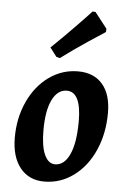

<svg xmlns="http://www.w3.org/2000/svg" viewBox="-53 -775 549 826"><g transform="rotate(5 221.0 -361.5)"><path d="M27 -166Q27 -251 59.5 -321.5Q92 -392 148.5 -432.5Q205 -473 274 -473Q342 -473 379.5 -429.5Q417 -386 417 -306Q417 -217 385 -144.5Q353 -72 296 -30Q239 12 169 12Q103 12 65 -35.5Q27 -83 27 -166ZM295 -260Q295 -322 279.5 -354Q264 -386 233 -386Q193 -386 170 -339.5Q147 -293 147 -208Q147 -139 163.5 -102.5Q180 -66 209 -66Q249 -66 272 -116Q295 -166 295 -260ZM190 -523 175 -527 146 -565Q197 -614 248 -666.5Q299 -719 313 -735L326 -734L379 -666L378 -652Q362 -642 305 -604Q248 -566 190 -523Z"/></g></svg>

Font: Alegreya
Style: Bold Italic
Weight: 700
Italic angle: -7°
Designer: Juan Pablo del Peral
Foundry: Huerta Tipografica
Version: Version 2.007; ttfautohint (v1.6)